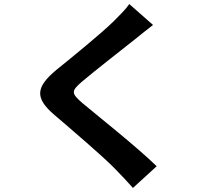

<svg xmlns="http://www.w3.org/2000/svg" viewBox="-20 -844 1040 946"><path d="M734 -721 617 -824C601 -800 569 -768 540 -739C473 -674 336 -563 257 -499C157 -415 149 -362 249 -277C340 -199 487 -74 548 -11C578 19 607 51 635 82L752 -25C650 -124 460 -274 385 -337C331 -384 330 -395 383 -441C450 -498 582 -600 647 -652C670 -671 703 -697 734 -721Z"/></svg>

Font: DAIFUKU Sans JP
Style: Bold
Weight: 700
Designer: Original font ‘Source Han Sans JP’ : Ryoko NISHIZUKA  (kana, bopomofo & ideographs); Paul D. Hunt (Latin, Greek & Cyrill
Foundry: Daifuku
Version: Version 1.001